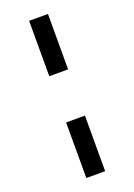

<svg xmlns="http://www.w3.org/2000/svg" viewBox="-156 -805 664 948"><g transform="rotate(-20 175.5 -331.0)"><path d="M126 -453V-744H225V-453ZM126 82V-210H225V82Z"/></g></svg>

Font: Gabriela
Style: Regular
Weight: 400
Designer: Eduardo Rodriguez Tunni
Foundry: Eduardo Rodriguez Tunni
Version: Version 2.001;gftools[0.9.26]